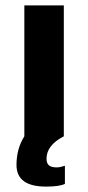

<svg xmlns="http://www.w3.org/2000/svg" viewBox="-20 -504 326 710"><path d="M41 106Q41 46 70 0V-484H216V0Q152 33 152 83Q152 99 160.5 107Q169 115 190 115Q202 115 220 109V176Q200 186 150 186Q41 186 41 106Z"/></svg>

Font: Play
Style: Bold
Weight: 700
Designer: Jonas Hecksher (Cyrillic expansion: Cyreal)
Foundry: Jonas Hecksher, Playtype, e-types AS
Version: Version 2.101; ttfautohint (v1.5.65-e2d9)